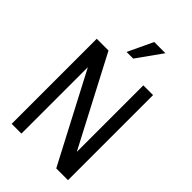

<svg xmlns="http://www.w3.org/2000/svg" viewBox="-278 -1056 1157 1157"><g transform="rotate(45 300.0 -478.0)"><path d="M414.1 -956.1 299.8 -795.9H243.2L318.8 -956.1ZM143.1 0H60.1V-725.1H160.2L457 -158.2V-725.1H540V0H439.9L143.1 -566.4Z"/></g></svg>

Font: Aurulent Sans Mono
Style: Regular
Weight: 400
Monospace: yes
Version: Version 2007.05.04